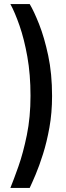

<svg xmlns="http://www.w3.org/2000/svg" viewBox="-20 -762 326 944"><path d="M31 162Q47 123 70.5 56.5Q94 -10 112 -98Q130 -186 130 -291Q130 -396 114.5 -483Q99 -570 76 -636Q53 -702 31 -742H126Q147 -707 172.5 -642.5Q198 -578 217 -489Q236 -400 236 -290Q236 -207 223 -135Q210 -63 191.5 -4.5Q173 54 155 96.5Q137 139 126 162Z"/></svg>

Font: Kreon Light
Style: Regular
Weight: 400
Version: Version 2.002